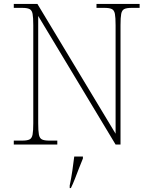

<svg xmlns="http://www.w3.org/2000/svg" viewBox="-20 -734 771 975"><path d="M50 0V-20H93Q118 -20 130 -26Q142 -32 145.5 -51Q149 -70 149 -108V-606Q149 -645 145.5 -663.5Q142 -682 130 -688Q118 -694 93 -694H50V-714H170L567 -55V-606Q567 -645 563.5 -663.5Q560 -682 548 -688Q536 -694 511 -694H470V-714H689V-694H648Q623 -694 611 -688Q599 -682 595.5 -663.5Q592 -645 592 -606V0H567L174 -653V-108Q174 -70 177.5 -51Q181 -32 193 -26Q205 -20 230 -20H271V0ZM334 208Q342 170 347.5 132Q353 94 357 61H401V71Q392 92 381.5 119.5Q371 147 360.5 174Q350 201 340 221H334Z"/></svg>

Font: Noto Serif Devanagari Thin
Style: Regular
Weight: 100
Designer: Universal Thirst, Indian Type Foundry and the Monotype Design Team
Foundry: Monotype Imaging Inc.
Version: Version 2.004; ttfautohint (v1.8.4.7-5d5b)